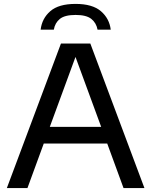

<svg xmlns="http://www.w3.org/2000/svg" viewBox="-20 -963 774 983"><path d="M15 0 292 -740H442.5L719.5 0H612.5L529 -228H204L120.5 0ZM235 -313.5H498L366.5 -671.5ZM188 -811Q195 -869 237.8 -906Q280.5 -943 367 -943Q453 -943 496.5 -905.8Q540 -868.5 547 -811H479.5Q473 -846 447.5 -866.2Q422 -886.5 367 -886.5Q311.5 -886.5 286.5 -866.2Q261.5 -846 255.5 -811Z"/></svg>

Font: Encode Sans Semi Expanded Medium
Style: Regular
Weight: 500
Width: 6
Designer: Multiple Designers
Foundry: Impallari Type
Version: Version 3.000; ttfautohint (v1.8.3) -l 8 -r 50 -G 200 -x 14 